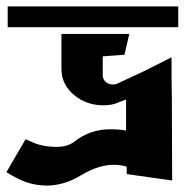

<svg xmlns="http://www.w3.org/2000/svg" viewBox="-27 -577 577 600"><path d="M118 3Q84 2 57 -7Q30 -16 -7 -39L53 -142L69 -135Q103 -118 150 -118Q184 -118 205 -134Q254 -173 317 -173Q346 -173 367 -169V-266Q351 -260 335.5 -254Q320 -248 295 -248Q243 -248 204 -280.5Q165 -313 165 -362V-471H377L362 -406L294 -401V-343Q294 -329 303.5 -321Q313 -313 325 -313Q335 -313 338 -315L424 -355L509 -398Q509 -308 510 -275L511 -13L369 -33V-56Q351 -62 328 -62Q282 -62 229 -31Q175 3 118 3ZM530 -492H-3V-557H530Z"/></svg>

Font: Shorif Bongobondhu ANSI V1
Style: Regular
Weight: 400
Designer: Shorif Uddin Shishir, Shorif art & Design, e-mail : shorifart@gmail.com, facebook : Shorif2001
Foundry: Lipighor Font Foundry
Version: Designed by Shorif Uddin Shishir | Developed by Niladri Shek